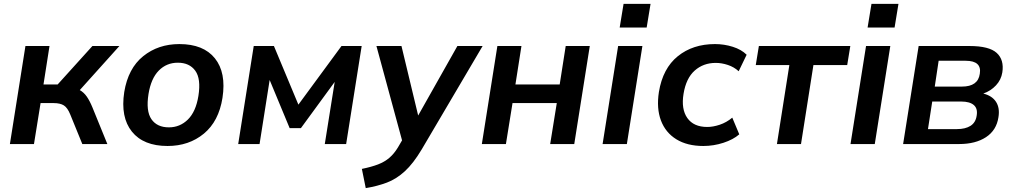

<svg xmlns="http://www.w3.org/2000/svg" viewBox="-20 -742 5220 989"><path d="M31 0 111 -505H235L204 -307H277L456 -505H595L391 -278Q412 -266 427 -244.5Q442 -223 456 -189L533 0H404L342 -152Q328 -187 309 -199Q290 -211 256 -211H189L155 0Z M843 10Q719 10 659.5 -64Q600 -138 620 -268Q640 -390 717.5 -452.5Q795 -515 904 -515Q1028 -515 1087 -441.5Q1146 -368 1126 -238Q1107 -117 1030 -53.5Q953 10 843 10ZM850 -86Q907 -86 948 -126.5Q989 -167 1002 -248Q1016 -336 986 -377.5Q956 -419 896 -419Q838 -419 798 -378.5Q758 -338 745 -258Q731 -170 760 -128Q789 -86 850 -86Z M1207 0 1287 -505H1391L1517 -203L1739 -505H1843L1763 0H1653L1704 -320L1530 -82H1472L1369 -330L1317 0Z M1864 227 1844 128Q1893 118 1927 105Q1961 92 1985.5 71Q2010 50 2030 17L2051 -19L1919 -505H2048L2134 -147L2336 -505H2466L2152 28Q2109 100 2065.5 140Q2022 180 1973 198.5Q1924 217 1864 227Z M2462 0 2542 -505H2666L2635 -307H2863L2894 -505H3018L2938 0H2814L2848 -211H2620L2586 0Z M3172 -600 3192 -722H3331L3311 -600ZM3084 0 3164 -505H3289L3209 0Z M3603 10Q3520 10 3464 -24.5Q3408 -59 3384.5 -121.5Q3361 -184 3374 -268Q3394 -390 3471.5 -452.5Q3549 -515 3663 -515Q3710 -515 3754.5 -501Q3799 -487 3826 -460L3785 -375Q3761 -397 3729 -407.5Q3697 -418 3667 -418Q3603 -418 3558.5 -378.5Q3514 -339 3501 -259Q3488 -180 3520.5 -134Q3553 -88 3623 -88Q3653 -88 3687.5 -99.5Q3722 -111 3752 -136L3788 -50Q3757 -23 3706.5 -6.5Q3656 10 3603 10Z M3982 0 4046 -407H3873L3889 -505H4360L4344 -407H4170L4106 0Z M4449 -600 4469 -722H4608L4588 -600ZM4361 0 4441 -505H4566L4486 0Z M4632 0 4712 -505H4974Q5075 -505 5114 -469.5Q5153 -434 5143 -369Q5137 -331 5110.5 -302.5Q5084 -274 5045 -260Q5090 -249 5110.5 -217.5Q5131 -186 5123 -138Q5113 -71 5059 -35.5Q5005 0 4920 0ZM4795 -296H4935Q5018 -296 5027 -362Q5038 -429 4954 -429H4815ZM4760 -77H4909Q4953 -77 4979.5 -94Q5006 -111 5011 -147Q5017 -183 4996 -201Q4975 -219 4931 -219H4782Z"/></svg>

Font: Mulish
Style: Bold Italic
Weight: 700
Italic angle: -9°
Designer: Vernon Adams
Foundry: Vernon Adams
Version: Version 3.603; ttfautohint (v1.8.3)